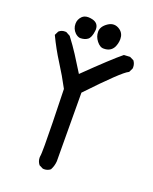

<svg xmlns="http://www.w3.org/2000/svg" viewBox="-155 -923 810 1016"><g transform="rotate(20 250.0 -414.5)"><path d="M177.7 -43Q177.7 -45.9 178.2 -49.8Q180.7 -60.1 180.7 -114.3Q180.7 -206.5 174.3 -427.2Q141.6 -489.3 102.5 -550.5Q63.5 -611.8 31.2 -679.7L42.5 -702.6L43.5 -703.1Q56.6 -714.8 76.2 -714.8Q79.1 -714.8 83.5 -714.4L106.9 -701.7Q139.2 -659.2 164.1 -620.6Q189 -582 221.7 -528.8Q359.4 -663.1 411.1 -704.6L445.3 -706.5L467.3 -695.8L468.3 -694.8Q479.5 -679.7 479.5 -660.2Q479.5 -657.2 479 -652.8L467.8 -629.9L465.8 -628.9Q432.1 -613.8 268.1 -440.4L270 -54.7Q270 -54.7 270 -54.2Q268.1 -27.8 255.4 -4.4Q240.2 7.8 220.7 7.8Q217.8 7.8 213.4 7.3L191.9 -3.4L190.9 -4.4Q177.7 -21.5 177.7 -43ZM240.7 -774.4Q240.7 -803.7 273.9 -826.2Q290.5 -837.4 307.4 -837.4Q324.2 -837.4 340.8 -825.7Q364.7 -808.6 364.7 -776.9Q364.7 -764.2 361.6 -751.7Q358.4 -739.3 354 -730.5Q337.9 -699.7 299.3 -699.7Q291.5 -699.7 287.1 -701.2Q282.7 -702.6 279.3 -704.6Q268.6 -710.9 259 -723.1Q249.5 -735.4 245.1 -747.8Q240.7 -760.3 240.7 -774.4ZM133.8 -724.1Q113.8 -744.1 113.8 -772.5Q113.8 -797.4 131.8 -815.4Q144.5 -828.1 166.5 -828.1Q176.8 -828.1 189.5 -825.2Q225.6 -816.4 225.6 -780.8Q225.6 -777.3 225.1 -773.4Q220.7 -733.4 203.6 -721.2Q187.5 -709.5 162.1 -709.5H161.6Q147 -711.4 133.8 -724.1Z"/></g></svg>

Font: Bakudai
Style: Medium
Weight: 500
Version: Version 1.48